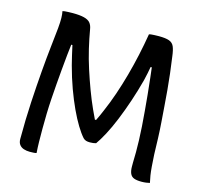

<svg xmlns="http://www.w3.org/2000/svg" viewBox="-104 -825 1008 950"><g transform="rotate(15 400.0 -350.0)"><path d="M161 6Q157 8 145 8.5Q133 9 126 9Q110 9 96 4.5Q82 0 73.5 -11Q65 -22 65 -40Q65 -141 70 -229Q75 -317 81 -390Q87 -463 93.5 -520.5Q100 -578 104 -618Q107 -651 106.5 -671.5Q106 -692 103 -705Q109 -707 116.5 -707.5Q124 -708 133.5 -708.5Q143 -709 155 -709Q191 -709 213 -703.5Q235 -698 245 -686Q255 -674 258 -655Q266 -608 277.5 -559Q289 -510 305 -460.5Q321 -411 338.5 -364Q356 -317 375 -275Q386 -250 397 -228H403Q416 -254 428 -283Q448 -329 465.5 -380Q483 -431 498 -485.5Q513 -540 525 -595Q537 -650 546 -705Q552 -707 559 -707.5Q566 -708 575 -708.5Q584 -709 596 -709Q631 -709 649 -702.5Q667 -696 674.5 -679Q682 -662 686 -629Q692 -587 697 -545Q702 -503 705.5 -462.5Q709 -422 712 -381.5Q715 -341 718 -301.5Q721 -262 722.5 -221Q724 -180 725 -138Q727 -102 729 -76.5Q731 -51 734 -32Q737 -13 741 4Q733 6 722 7.5Q711 9 699 9Q674 9 660 3.5Q646 -2 640 -16Q634 -30 634 -52Q634 -61 634 -72.5Q634 -84 634.5 -98Q635 -112 635 -125Q635 -153 634 -186Q633 -219 630.5 -256Q628 -293 624.5 -333Q621 -373 617 -415Q613 -457 608 -500Q605 -525 602 -551H596Q590 -516 581 -479Q566 -422 547.5 -367Q529 -312 509 -263Q489 -214 469 -176.5Q449 -139 433 -117Q426 -115 418.5 -114Q411 -113 402 -113Q390 -113 382 -115.5Q374 -118 367 -125Q350 -144 330.5 -176Q311 -208 291 -251Q271 -294 252 -346Q233 -398 217 -458Q205 -505 194 -556H188Q185 -529 182 -503Q178 -463 174.5 -424.5Q171 -386 168 -347.5Q165 -309 162.5 -271Q160 -233 159 -194.5Q158 -156 158 -117Q158 -78 158.5 -50Q159 -22 161 6Z"/></g></svg>

Font: Code D Ace
Style: Regular
Weight: 400
Version: Version 1.085; ttfautohint (v1.8.4.7-5d5b);Nerd Fonts 3.0.2